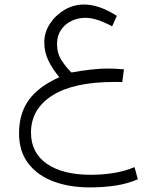

<svg xmlns="http://www.w3.org/2000/svg" viewBox="-20 -483 678 832"><path d="M465.8 -368.7Q433.1 -386.7 404.1 -396.2Q375 -405.8 349.1 -405.8Q317.9 -405.8 289.8 -392.3Q261.7 -378.9 244.4 -353.5Q227.1 -328.1 227.1 -293Q227.1 -251.5 247.1 -220.9Q267.1 -190.4 289.6 -168.9Q332.5 -176.8 373.3 -181.4Q414.1 -186 445.3 -186Q463.9 -186 481.9 -185.1Q500 -184.1 517.1 -182.6L509.8 -127.4Q498.5 -127.9 490.5 -127.9Q482.4 -127.9 476.1 -127.9Q298.8 -127.9 206.5 -69.1Q114.3 -10.3 114.3 91.3Q114.3 179.2 183.1 226.8Q252 274.4 374 274.4Q421.9 274.4 469.2 267.3Q516.6 260.3 563 241.2L577.1 293.9Q532.2 313.5 479.5 321.3Q426.8 329.1 368.7 329.1Q280.8 329.1 211.7 303.2Q142.6 277.3 102.5 225.1Q62.5 172.9 62.5 94.7Q62.5 7.8 105.7 -50.8Q148.9 -109.4 237.3 -148.4Q208.5 -182.1 190.2 -219.5Q171.9 -256.8 171.9 -299.3Q171.9 -342.3 196 -379.6Q220.2 -417 259.5 -440.2Q298.8 -463.4 344.2 -463.4Q410.2 -463.4 486.3 -414.1Z"/></svg>

Font: Vazir Thin FD-UI
Style: Thin-FD-UI
Weight: 100
Designer: Saber Rastikerdar
Foundry: Saber Rastikerdar
Version: Version 30.1.0